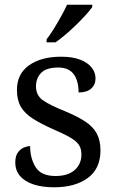

<svg xmlns="http://www.w3.org/2000/svg" viewBox="-20 -786 491 816"><path d="M210 10Q160 10 123 -2Q86 -14 65.5 -37.5Q45 -61 45 -96Q45 -123 56 -138Q67 -153 81.5 -159Q96 -165 108 -165Q108 -113 131.5 -75.5Q155 -38 216 -38Q269 -38 297.5 -63.5Q326 -89 326 -129Q326 -154 315.5 -170Q305 -186 278.5 -201.5Q252 -217 203 -238Q152 -261 118.5 -282.5Q85 -304 68.5 -332.5Q52 -361 52 -404Q52 -472 103.5 -508.5Q155 -545 240 -545Q288 -545 320.5 -532.5Q353 -520 369.5 -499Q386 -478 386 -453Q386 -426 367.5 -409.5Q349 -393 314 -393Q314 -443 293 -471Q272 -499 228 -499Q177 -499 155 -476.5Q133 -454 133 -419Q133 -381 161.5 -360.5Q190 -340 257 -313Q310 -291 343 -269Q376 -247 391.5 -218Q407 -189 407 -147Q407 -69 353 -29.5Q299 10 210 10ZM178 -619Q193 -638 209 -664Q225 -690 240 -717Q255 -744 265 -766H372V-756Q363 -743 345 -723Q327 -703 304.5 -681Q282 -659 259 -639.5Q236 -620 216 -606H178Z"/></svg>

Font: Noto Serif Ethiopic
Style: Regular
Weight: 400
Designer: Monotype Design Team
Foundry: Monotype Imaging Inc.
Version: Version 2.102